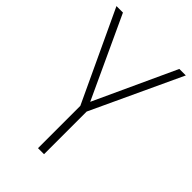

<svg xmlns="http://www.w3.org/2000/svg" viewBox="-215 -796 879 879"><g transform="rotate(45 224.5 -357.0)"><path d="M225 -319 407 -714H449L245 -276V0H206V-274L0 -714H42Z"/></g></svg>

Font: Noto Sans Khmer SemiCondensed ExtraLight
Style: Regular
Weight: 200
Width: 4
Designer: Danh Hong and the Monotype Design Team
Foundry: Monotype Imaging Inc.
Version: Version 2.004; ttfautohint (v1.8.4.7-5d5b)